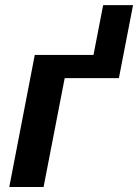

<svg xmlns="http://www.w3.org/2000/svg" viewBox="-20 -748 552 768"><path d="M354 -528.3 392.6 -727.5H512.2L455.6 -435.5H238.8L154.3 0H17.1L119.1 -528.3Z"/></svg>

Font: Liberation Sans
Style: Bold Italic
Weight: 700
Italic angle: -12°
Designer: Steve Matteson
Foundry: Ascender Corporation
Version: Version 2.1.5